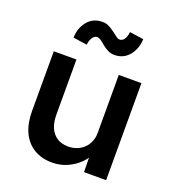

<svg xmlns="http://www.w3.org/2000/svg" viewBox="-137 -861 893 980"><g transform="rotate(20 309.0 -371.5)"><path d="M70 -202V-527H193V-228Q193 -186 206 -156.5Q219 -127 244 -111Q269 -95 304 -95Q330 -95 351.5 -103.5Q373 -112 389 -127.5Q405 -143 414 -164.5Q423 -186 423 -211V-527H546V0H426L424 -110L446 -122Q434 -84 405.5 -54.5Q377 -25 338 -7.5Q299 10 255 10Q198 10 156 -15.5Q114 -41 92 -88.5Q70 -136 70 -202ZM300 -643Q282 -659 272 -665Q262 -671 254 -671Q241 -671 230.5 -657.5Q220 -644 216 -616L141 -627Q142 -679 172 -716Q202 -753 253 -753Q272 -753 286.5 -746Q301 -739 319 -726Q337 -712 346.5 -705Q356 -698 365 -698Q379 -698 389 -711.5Q399 -725 402 -752L478 -741Q477 -708 463 -678.5Q449 -649 424.5 -632Q400 -615 367 -615Q348 -615 333 -622Q318 -629 300 -643Z"/></g></svg>

Font: Mach Medium
Style: Regular
Weight: 500
Version: Version 1.002